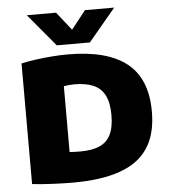

<svg xmlns="http://www.w3.org/2000/svg" viewBox="-56 -855 803 913"><g transform="rotate(-5 346.0 -399.0)"><path d="M256 7Q210.5 7 158.2 4.5Q106 2 61 -3V-579Q93 -586 130.8 -591.2Q168.5 -596.5 208 -599.5Q247.5 -602.5 284.5 -602.5Q471 -602.5 564.8 -528.2Q658.5 -454 658.5 -297Q658.5 -190 614.2 -123Q570 -56 480.5 -24.5Q391 7 256 7ZM304.5 -137.5Q358.5 -137.5 394.2 -152.8Q430 -168 447.8 -203.2Q465.5 -238.5 465.5 -298Q465.5 -357 447 -392.2Q428.5 -427.5 392.2 -442.8Q356 -458 303.5 -458Q291 -458 276.8 -456.8Q262.5 -455.5 252 -453.5V-139Q266.5 -138 279.5 -137.8Q292.5 -137.5 304.5 -137.5ZM235.5 -650 106 -805H245.5L328.5 -700H300.5L383.5 -805H523L393.5 -650Z"/></g></svg>

Font: Encode Sans SC Condensed Thin ExtraBold
Style: Regular
Weight: 800
Version: Version 3.002